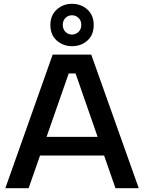

<svg xmlns="http://www.w3.org/2000/svg" viewBox="-20 -986 754 1006"><path d="M471 -855Q471 -803 438 -773.5Q405 -744 357 -744Q311 -744 277.5 -773.5Q244 -803 244 -855Q244 -906 277.5 -936Q311 -966 357 -966Q405 -966 438 -936Q471 -906 471 -855ZM406 -856Q406 -878 391.5 -892Q377 -906 357 -906Q337 -906 323 -892Q309 -878 309 -856Q309 -833 323 -819Q337 -805 357 -805Q377 -805 391.5 -819Q406 -833 406 -856ZM376 -601H340L130 0H8L256 -700H458L707 0H585ZM144 -269H552V-171H144Z"/></svg>

Font: Albert Sans SemiBold
Style: Regular
Weight: 600
Designer: Andreas Rasmussen
Foundry: a.Foundry
Version: Version 1.025